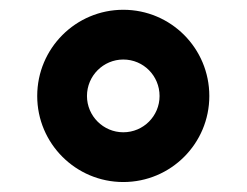

<svg xmlns="http://www.w3.org/2000/svg" viewBox="-20 -752 500 389"><path d="M229.8 -383.2C326.3 -383.2 404.1 -461.3 404.1 -557.5C404.1 -654.1 326.3 -732.2 229.8 -732.2C133.5 -732.2 55.4 -654.1 55.4 -557.5C55.4 -461.3 133.5 -383.2 229.8 -383.2ZM229.8 -484C189.3 -484 156.2 -517 156.2 -557.5C156.2 -598.4 189.3 -631.4 229.8 -631.4C270.6 -631.4 303.3 -598.4 303.3 -557.5C303.3 -517 270.6 -484 229.8 -484Z"/></svg>

Font: Karasuma Gothic
Style: Bold
Weight: 700
Designer: Rasmus Andersson / Ryoko Nishizuka
Foundry: Genbu
Version: Version 1.00